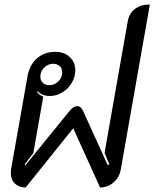

<svg xmlns="http://www.w3.org/2000/svg" viewBox="-20 -823 685 852"><path d="M28 -55Q28 -65 29 -71L102 -484Q111 -535 144 -564Q177 -593 225 -593Q265 -593 289.5 -570Q314 -547 314 -511Q314 -482 298.5 -455.5Q283 -429 256.5 -413Q230 -397 201 -397Q185 -397 170.5 -402.5Q156 -408 147 -418L144 -415Q155 -401 172 -394L128 -144L89 -93L93 -90L288 -330Q298 -342 306 -347Q314 -352 323 -352Q339 -352 349 -330L458 -90L465 -94L444 -145L547 -729Q553 -764 579 -783.5Q605 -803 645 -803L516 -71Q510 -36 484 -13.5Q458 9 424 9L305 -254L94 9Q64 9 46 -8.5Q28 -26 28 -55ZM256 -502Q256 -519 245 -529.5Q234 -540 216 -540Q193 -540 176 -523Q159 -506 159 -483Q159 -466 170 -455.5Q181 -445 199 -445Q222 -445 239 -462Q256 -479 256 -502Z"/></svg>

Font: K2D
Style: Italic
Weight: 400
Italic angle: -10°
Designer: Katatrad Aksorn Co.,Ltd.
Foundry: Cadson Demak Co.,Ltd.
Version: Version 1.000; ttfautohint (v1.6)